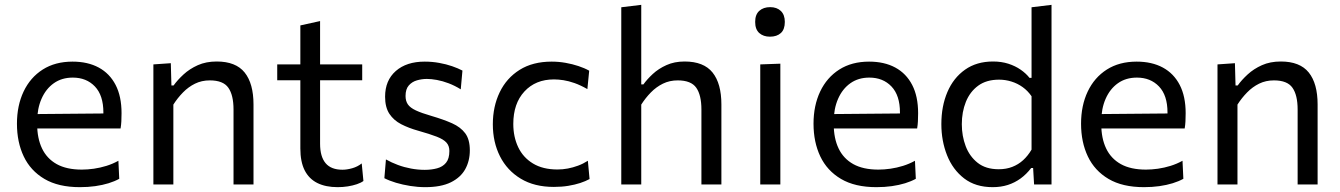

<svg xmlns="http://www.w3.org/2000/svg" viewBox="-20 -762 5536 793"><path d="M310 11Q221 11 163.5 -23Q106 -57 78 -116Q50 -175 50 -251Q50 -326 77.5 -384Q105 -442 156.5 -474.8Q208 -507.5 279.5 -507.5Q342.5 -507.5 387.8 -483Q433 -458.5 457.5 -411.2Q482 -364 482 -294.5Q482 -276 481.2 -261.2Q480.5 -246.5 478 -231.5L405.5 -268Q406.5 -276 406.8 -283.2Q407 -290.5 407 -297.5Q407 -368 372 -404.8Q337 -441.5 280.5 -441.5Q235 -441.5 202.2 -418.2Q169.5 -395 151.5 -354Q133.5 -313 133.5 -260.5V-249Q133.5 -191 153.5 -149Q173.5 -107 214.2 -84.2Q255 -61.5 318 -61.5Q341.5 -61.5 367.8 -65.2Q394 -69 419.8 -77Q445.5 -85 469 -98L472.5 -23.5Q453.5 -13 428.5 -5.2Q403.5 2.5 373.5 6.8Q343.5 11 310 11ZM84.5 -231.5V-290.5L427.5 -293.5L478 -274.5V-231.5Z M613.5 0Q613.5 -55.5 613.5 -106.5Q613.5 -157.5 613.5 -219V-269Q613.5 -324 613.5 -381.5Q613.5 -439 613.5 -496L685.5 -501L688 -409H697Q713 -431.5 738 -454.5Q763 -477.5 797 -492.8Q831 -508 875 -508Q954 -508 990.5 -462.5Q1027 -417 1027 -330.5Q1027 -298 1027 -273Q1027 -248 1027 -219Q1027 -160 1027 -107.8Q1027 -55.5 1027 0H944.5Q944.5 -55.5 944.5 -107.2Q944.5 -159 944.5 -215.5V-309.5Q944.5 -369 923.2 -399.5Q902 -430 846.5 -430Q813 -430 785.5 -416.5Q758 -403 735.8 -380.2Q713.5 -357.5 696 -330V-215.5Q696 -157 696 -106.2Q696 -55.5 696 0Z M1374.5 11Q1325 11 1290.5 -6.2Q1256 -23.5 1238.2 -58.8Q1220.5 -94 1220.5 -149Q1220.5 -192.5 1220.5 -235.2Q1220.5 -278 1220.5 -319.2Q1220.5 -360.5 1220.5 -398.8Q1220.5 -437 1220.5 -472Q1220.5 -523 1220.5 -566.5Q1220.5 -610 1220.5 -657L1302 -675Q1302 -638 1302 -606.5Q1302 -575 1302 -543Q1302 -511 1302 -472V-168.5Q1302 -115 1324.8 -88Q1347.5 -61 1394.5 -61Q1413 -61 1435 -67.2Q1457 -73.5 1474 -87L1481 -14.5Q1471 -7 1454 -1.2Q1437 4.5 1416.5 7.8Q1396 11 1374.5 11ZM1125 -430.5V-496H1476V-430.5Q1426 -430.5 1375.2 -430.5Q1324.5 -430.5 1276.5 -430.5H1242.5Z M1736.5 11Q1705.5 11 1674.2 6Q1643 1 1615.5 -7.2Q1588 -15.5 1567.5 -26L1574 -103.5Q1597 -90.5 1623.2 -80.8Q1649.5 -71 1677.8 -65.8Q1706 -60.5 1734.5 -60.5Q1762 -60.5 1785.2 -66.8Q1808.5 -73 1822.2 -89.8Q1836 -106.5 1836 -138.5Q1836 -159.5 1824 -173Q1812 -186.5 1783.8 -197.5Q1755.5 -208.5 1707.5 -222Q1668 -233 1637 -249Q1606 -265 1588.2 -292Q1570.5 -319 1570.5 -362.5Q1570.5 -430 1614.8 -468.8Q1659 -507.5 1734 -507.5Q1765 -507.5 1794 -502.2Q1823 -497 1847.5 -488.5Q1872 -480 1890 -470.5L1883 -393Q1859 -408 1833.5 -417.8Q1808 -427.5 1784.5 -431.8Q1761 -436 1743 -436Q1722.5 -436 1702.2 -430.2Q1682 -424.5 1668.5 -409.2Q1655 -394 1655 -365.5Q1655 -345 1664.5 -331Q1674 -317 1697.5 -306Q1721 -295 1762.5 -283Q1812 -268.5 1847.2 -252.8Q1882.5 -237 1901.5 -211.5Q1920.5 -186 1920.5 -141Q1920.5 -97.5 1901.5 -63.2Q1882.5 -29 1842 -9Q1801.5 11 1736.5 11Z M2267.5 10Q2187 10 2130.8 -24Q2074.5 -58 2045 -116.5Q2015.5 -175 2015.5 -248.5Q2015.5 -322 2043.8 -380.8Q2072 -439.5 2126.2 -473.5Q2180.5 -507.5 2258.5 -507.5Q2287.5 -507.5 2315.8 -502.5Q2344 -497.5 2369 -489.2Q2394 -481 2413.5 -470L2406 -394Q2378 -410 2353.2 -418.8Q2328.5 -427.5 2307.2 -430.8Q2286 -434 2268 -434Q2192 -434 2146 -384.2Q2100 -334.5 2100 -250Q2100 -197 2120.2 -154.2Q2140.5 -111.5 2181.2 -86.8Q2222 -62 2282.5 -62Q2304 -62 2325.2 -66Q2346.5 -70 2367.5 -77.8Q2388.5 -85.5 2408 -98L2415 -22.5Q2398.5 -13.5 2376.5 -6.2Q2354.5 1 2327.2 5.5Q2300 10 2267.5 10Z M2546 0Q2546 -55.5 2546 -106.5Q2546 -157.5 2546 -219V-493.5Q2546 -556.5 2546 -616Q2546 -675.5 2546 -732L2628.5 -742Q2628.5 -682.5 2628.5 -621.2Q2628.5 -560 2628.5 -493.5V-413.5H2637.5Q2652.5 -434.5 2676.2 -456.5Q2700 -478.5 2732.8 -493.2Q2765.5 -508 2807.5 -508Q2886.5 -508 2923 -462.5Q2959.5 -417 2959.5 -330.5Q2959.5 -298 2959.5 -273Q2959.5 -248 2959.5 -219Q2959.5 -160 2959.5 -107.8Q2959.5 -55.5 2959.5 0H2877Q2877 -55.5 2877 -107.2Q2877 -159 2877 -215.5V-309.5Q2877 -369 2855.8 -399.5Q2834.5 -430 2779 -430Q2745.5 -430 2718 -416.5Q2690.5 -403 2668.2 -380.2Q2646 -357.5 2628.5 -330V-215.5Q2628.5 -157 2628.5 -106.2Q2628.5 -55.5 2628.5 0Z M3120 0Q3120 -55.5 3120 -106.5Q3120 -157.5 3120 -219V-269Q3120 -313.5 3120 -351.2Q3120 -389 3120 -424.2Q3120 -459.5 3120 -496L3203 -499Q3203 -462 3203 -426.2Q3203 -390.5 3203 -352.2Q3203 -314 3203 -269V-219Q3203 -157.5 3203 -106.5Q3203 -55.5 3203 0ZM3160 -610.5Q3133 -610.5 3116 -625.5Q3099 -640.5 3099 -671.5Q3099 -702 3116 -717.2Q3133 -732.5 3161 -732.5Q3188.5 -732.5 3205 -716.8Q3221.5 -701 3221.5 -671.5Q3221.5 -640.5 3205 -625.5Q3188.5 -610.5 3160 -610.5Z M3600 11Q3511 11 3453.5 -23Q3396 -57 3368 -116Q3340 -175 3340 -251Q3340 -326 3367.5 -384Q3395 -442 3446.5 -474.8Q3498 -507.5 3569.5 -507.5Q3632.5 -507.5 3677.8 -483Q3723 -458.5 3747.5 -411.2Q3772 -364 3772 -294.5Q3772 -276 3771.2 -261.2Q3770.5 -246.5 3768 -231.5L3695.5 -268Q3696.5 -276 3696.8 -283.2Q3697 -290.5 3697 -297.5Q3697 -368 3662 -404.8Q3627 -441.5 3570.5 -441.5Q3525 -441.5 3492.2 -418.2Q3459.5 -395 3441.5 -354Q3423.5 -313 3423.5 -260.5V-249Q3423.5 -191 3443.5 -149Q3463.5 -107 3504.2 -84.2Q3545 -61.5 3608 -61.5Q3631.5 -61.5 3657.8 -65.2Q3684 -69 3709.8 -77Q3735.5 -85 3759 -98L3762.5 -23.5Q3743.5 -13 3718.5 -5.2Q3693.5 2.5 3663.5 6.8Q3633.5 11 3600 11ZM3374.5 -231.5V-290.5L3717.5 -293.5L3768 -274.5V-231.5Z M4080 11Q4009 11 3962 -25.2Q3915 -61.5 3891.5 -120.8Q3868 -180 3868 -249.5Q3868 -323.5 3893 -382Q3918 -440.5 3965.8 -474.2Q4013.5 -508 4081.5 -508Q4116 -508 4144.8 -498.8Q4173.5 -489.5 4195.5 -474.2Q4217.5 -459 4232 -440.5H4240.5V-493.5Q4240.5 -556.5 4240.5 -615.8Q4240.5 -675 4240.5 -732L4323 -742Q4323 -681.5 4323 -620.8Q4323 -560 4323 -493.5V-219Q4323 -157.5 4323 -106.5Q4323 -55.5 4323 0H4251L4247 -68H4239Q4219.5 -42.5 4195.5 -25Q4171.5 -7.5 4142.8 1.8Q4114 11 4080 11ZM4105 -63Q4136 -63 4161 -72.8Q4186 -82.5 4205.8 -100.5Q4225.5 -118.5 4240.5 -144V-364.5Q4225 -387 4203.8 -402.2Q4182.5 -417.5 4157.5 -425.2Q4132.5 -433 4106.5 -433Q4054 -433 4020 -408Q3986 -383 3969.2 -341.2Q3952.5 -299.5 3952.5 -249Q3952.5 -200.5 3968.5 -158.2Q3984.5 -116 4018 -89.5Q4051.5 -63 4105 -63Z M4705 11Q4616 11 4558.5 -23Q4501 -57 4473 -116Q4445 -175 4445 -251Q4445 -326 4472.5 -384Q4500 -442 4551.5 -474.8Q4603 -507.5 4674.5 -507.5Q4737.5 -507.5 4782.8 -483Q4828 -458.5 4852.5 -411.2Q4877 -364 4877 -294.5Q4877 -276 4876.2 -261.2Q4875.5 -246.5 4873 -231.5L4800.5 -268Q4801.5 -276 4801.8 -283.2Q4802 -290.5 4802 -297.5Q4802 -368 4767 -404.8Q4732 -441.5 4675.5 -441.5Q4630 -441.5 4597.2 -418.2Q4564.5 -395 4546.5 -354Q4528.5 -313 4528.5 -260.5V-249Q4528.5 -191 4548.5 -149Q4568.5 -107 4609.2 -84.2Q4650 -61.5 4713 -61.5Q4736.5 -61.5 4762.8 -65.2Q4789 -69 4814.8 -77Q4840.5 -85 4864 -98L4867.5 -23.5Q4848.5 -13 4823.5 -5.2Q4798.5 2.5 4768.5 6.8Q4738.5 11 4705 11ZM4479.5 -231.5V-290.5L4822.5 -293.5L4873 -274.5V-231.5Z M5008.5 0Q5008.5 -55.5 5008.5 -106.5Q5008.5 -157.5 5008.5 -219V-269Q5008.5 -324 5008.5 -381.5Q5008.5 -439 5008.5 -496L5080.5 -501L5083 -409H5092Q5108 -431.5 5133 -454.5Q5158 -477.5 5192 -492.8Q5226 -508 5270 -508Q5349 -508 5385.5 -462.5Q5422 -417 5422 -330.5Q5422 -298 5422 -273Q5422 -248 5422 -219Q5422 -160 5422 -107.8Q5422 -55.5 5422 0H5339.5Q5339.5 -55.5 5339.5 -107.2Q5339.5 -159 5339.5 -215.5V-309.5Q5339.5 -369 5318.2 -399.5Q5297 -430 5241.5 -430Q5208 -430 5180.5 -416.5Q5153 -403 5130.8 -380.2Q5108.5 -357.5 5091 -330V-215.5Q5091 -157 5091 -106.2Q5091 -55.5 5091 0Z"/></svg>

Font: Commissioner Thin
Style: Regular
Weight: 400
Version: Version 1.000